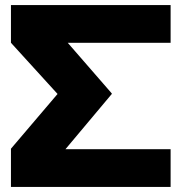

<svg xmlns="http://www.w3.org/2000/svg" viewBox="-20 -734 714 754"><path d="M650 -714V-566H246L419 -367V-365L237 -148H650V0H23V-150L206 -365L23 -566V-714Z"/></svg>

Font: Non Bureau Extended
Style: Bold
Weight: 700
Width: 7
Designer: Jona Saucedo
Foundry: Non Foundry
Version: Version 1.000; ttfautohint (v1.8.4)